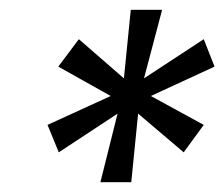

<svg xmlns="http://www.w3.org/2000/svg" viewBox="-20 -706 458 392"><path d="M185 -334 220 -474 100 -395 77 -451 206 -510 99 -570 141 -626 233 -546 247 -686H311L274 -546L396 -626L418 -570L288 -510L396 -451L355 -395L262 -474L248 -334Z"/></svg>

Font: Archivo SemiBold Light
Style: Italic
Weight: 300
Italic angle: -10°
Version: Version 2.001